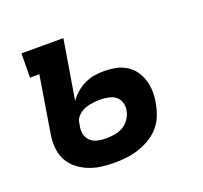

<svg xmlns="http://www.w3.org/2000/svg" viewBox="-98 -632 796 753"><g transform="rotate(-20 300.0 -256.0)"><path d="M260 8Q232 8 204.5 4.5Q177 1 151.5 -9.5Q126 -20 105.5 -37Q85 -54 73 -77.5Q61 -101 59 -129.5Q57 -158 62 -186L100 -419H61L62 -520H237L196 -272Q208 -290 225 -304.5Q242 -319 261 -328Q280 -337 300.5 -340.5Q321 -344 342 -344Q366 -344 389.5 -339.5Q413 -335 433 -323Q453 -311 466.5 -292.5Q480 -274 487 -251.5Q494 -229 494.5 -204.5Q495 -180 490 -155Q486 -131 476.5 -106.5Q467 -82 449.5 -62Q432 -42 408.5 -28Q385 -14 360 -6Q335 2 310 5Q285 8 260 8ZM261 -93Q278 -93 296.5 -96Q315 -99 331.5 -108.5Q348 -118 359 -134.5Q370 -151 373 -169Q376 -186 371 -202Q366 -218 353.5 -227.5Q341 -237 324 -240.5Q307 -244 290 -244Q280 -244 269 -243Q258 -242 247 -240Q236 -238 225.5 -234Q215 -230 205.5 -223Q196 -216 189.5 -206.5Q183 -197 182 -186L179 -170Q176 -152 181 -136Q186 -120 198 -110Q210 -100 226.5 -96.5Q243 -93 261 -93Z"/></g></svg>

Font: Iosevka HT Extended
Style: Bold Italic
Weight: 700
Width: 7
Italic angle: -9°
Monospace: yes
Designer: Belleve Invis
Foundry: Belleve Invis
Version: Version 32.3.0; ttfautohint (v1.8.4)